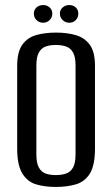

<svg xmlns="http://www.w3.org/2000/svg" viewBox="-20 -728 444 760"><path d="M201 12Q156 12 122 1.5Q88 -9 68 -42Q48 -75 48 -141V-467Q48 -522 68 -550.5Q88 -579 122.5 -589Q157 -599 202 -599Q247 -599 281.5 -588.5Q316 -578 336 -550Q356 -522 356 -467V-141Q356 -74 336 -41.5Q316 -9 281 1.5Q246 12 201 12ZM201 -35Q224 -35 241.5 -41Q259 -47 269 -64.5Q279 -82 279 -117V-469Q279 -503 269 -520.5Q259 -538 241.5 -544Q224 -550 201 -550Q178 -550 161 -544Q144 -538 134 -520.5Q124 -503 124 -469V-117Q124 -82 134 -64.5Q144 -47 161 -41Q178 -35 201 -35ZM151 -638Q135 -638 124.5 -648.5Q114 -659 114 -674Q114 -689 124.5 -698.5Q135 -708 151 -708Q166 -708 176.5 -698.5Q187 -689 187 -674Q187 -659 176.5 -648.5Q166 -638 151 -638ZM254 -638Q239 -638 228 -648.5Q217 -659 217 -674Q217 -689 228 -698.5Q239 -708 254 -708Q270 -708 280 -698.5Q290 -689 290 -674Q290 -659 280 -648.5Q270 -638 254 -638Z"/></svg>

Font: Alumni Sans Thin Medium
Style: Regular
Weight: 500
Version: Version 1.018